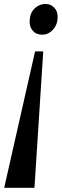

<svg xmlns="http://www.w3.org/2000/svg" viewBox="-42 -768 302 939"><path d="M126.5 150.5H-21.5L129.5 -516.5H169.5ZM240 -685Q239.5 -647.5 217.2 -623Q195 -598.5 164.5 -598.5Q134.5 -598.5 118.5 -617.5Q102.5 -636.5 103 -661.5Q103 -702.5 126.2 -725.5Q149.5 -748.5 182 -748.5Q205.5 -748.5 222.8 -731Q240 -713.5 240 -685Z"/></svg>

Font: Merriweather 120pt
Style: Bold Italic
Weight: 700
Italic angle: -7.8°
Version: Version 2.101